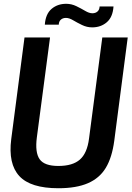

<svg xmlns="http://www.w3.org/2000/svg" viewBox="-20 -977 695 1010"><path d="M503.9 -942.9H577.1Q573.2 -886.7 541.7 -859.9Q510.3 -833 464.8 -833Q437 -833 411.4 -845.5Q385.7 -857.9 364.7 -870.4Q343.8 -882.8 327.1 -882.8Q310.5 -882.8 300 -873.5Q289.6 -864.3 289.1 -847.2H215.8Q219.7 -903.3 251.2 -930.2Q282.7 -957 328.1 -957Q356 -957 381.6 -944.6Q407.2 -932.1 428.2 -919.7Q449.2 -907.2 465.8 -907.2Q482.4 -907.2 492.9 -916.5Q503.4 -925.8 503.9 -942.9ZM287.1 13.2Q140.6 13.2 81.5 -51Q22.5 -115.2 39.1 -245.1L108.9 -779.8H243.2L173.8 -253.9Q163.6 -174.8 188.5 -139.4Q213.4 -104 287.1 -104Q362.3 -104 400.4 -137.7Q438.5 -171.4 448.2 -247.1L518.1 -779.8H651.9L581.1 -236.8Q569.3 -148.4 536.6 -94.2Q503.9 -40 442.9 -13.4Q381.8 13.2 287.1 13.2Z"/></svg>

Font: Cooper Hewitt
Style: Semibold Italic
Weight: 710
Designer: Village Type and Design LLC
Foundry: Cooper Hewitt Smithsonian Design Museum
Version: 1.000